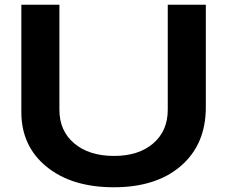

<svg xmlns="http://www.w3.org/2000/svg" viewBox="-20 -770 956 808"><path d="M69.8 -298.8V-750H230V-308.1Q230 -219.2 292.5 -166.5Q355 -113.8 460 -113.8Q563.5 -113.8 624.8 -166.5Q686 -219.2 686 -308.1V-750H846.2V-318.8Q846.2 -163.1 742.2 -72.5Q638.2 18.1 459 18.1Q282.2 18.1 176 -68.4Q69.8 -154.8 69.8 -298.8Z"/></svg>

Font: Mattone
Style: Regular
Weight: 400
Width: 6
Designer: Nunzio Mazzaferro
Foundry: Collletttivo
Version: Version 2.000;Glyphs 3.2 (3217)